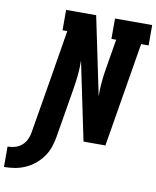

<svg xmlns="http://www.w3.org/2000/svg" viewBox="-198 -812 906 1114"><g transform="rotate(10 255.0 -255.0)"><path d="M-97 225V105Q-76 105 -54 99Q-32 93 -14.5 78Q3 63 13 42Q23 21 26 0Q52 -154 77.5 -307.5Q103 -461 128 -615H100V-735H277L373 -274Q372 -315 376 -357.5Q380 -400 387 -441L416 -615H388V-735H607V-615H563L461 0H332L236 -461Q237 -420 233 -377.5Q229 -335 222 -294L173 0Q168 31 157.5 61.5Q147 92 128 119Q109 146 82.5 167.5Q56 189 26 202Q-4 215 -35 220Q-66 225 -97 225Z"/></g></svg>

Font: Iosevka Slab Heavy Extended
Style: Italic
Weight: 900
Width: 7
Italic angle: -9°
Monospace: yes
Designer: Belleve Invis
Foundry: Belleve Invis
Version: Version 11.1.0; ttfautohint (v1.8.3)